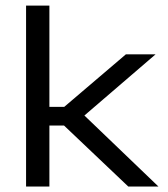

<svg xmlns="http://www.w3.org/2000/svg" viewBox="-20 -682 616 702"><path d="M449 0 214.1 -223H148V-291.3H214.9L440.3 -483.4H548.9L277.7 -250.3V-270.1L559.3 0ZM75.3 0V-661.5H160.6V0Z"/></svg>

Font: Anek Gurmukhi Medium SemiExpanded
Style: Regular
Weight: 500
Width: 6
Version: Version 1.003